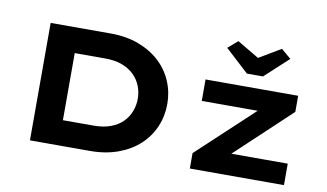

<svg xmlns="http://www.w3.org/2000/svg" viewBox="-78 -956 1920 1127"><g transform="rotate(10 882.0 -393.0)"><path d="M155 0V-700H512Q607 -700 681 -672Q755 -644 806.5 -596Q858 -548 885 -484.5Q912 -421 912 -350Q912 -278 885 -214.5Q858 -151 806.5 -103Q755 -55 680.5 -27.5Q606 0 512 0ZM325 -116 302 -150H507Q566 -150 609 -166Q652 -182 680 -210Q708 -238 722 -274.5Q736 -311 736 -350Q736 -389 722 -425Q708 -461 680 -489Q652 -517 609 -533.5Q566 -550 507 -550H299L325 -582ZM1108 0V-92L1496 -454L1510 -403H1108V-531H1660V-435L1286 -84L1269 -128H1669V0ZM1341 -607 1201 -736 1259 -786 1404 -700H1374L1519 -786L1577 -736L1437 -607Z"/></g></svg>

Font: Lexend Tera
Style: Bold
Weight: 700
Designer: Bonnie Shaver-Troup, Thomas Jockin
Foundry: Lexend
Version: Version 1.007